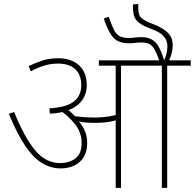

<svg xmlns="http://www.w3.org/2000/svg" viewBox="-20 -916 950 936"><path d="M405 -219Q405 -175 386.5 -147.5Q368 -120 339 -107.5Q310 -95 277 -95Q227 -95 184 -121.5Q141 -148 102 -206.5Q63 -265 23 -361L49 -370Q99 -246 151 -183.5Q203 -121 273 -121Q317 -121 347.5 -143.5Q378 -166 378 -221Q378 -264 352.5 -301Q327 -338 284 -370Q256 -363 223 -362L221 -388Q301 -392 338.5 -420Q376 -448 376 -501Q376 -552 346.5 -579Q317 -606 263 -606Q228 -606 196.5 -596.5Q165 -587 130 -568L120 -594Q158 -612 190.5 -622Q223 -632 263 -632Q328 -632 365.5 -597.5Q403 -563 403 -501Q403 -459 380.5 -427.5Q358 -396 314 -379Q322 -372 330 -365Q338 -358 345 -350Q371 -346 394.5 -344.5Q418 -343 438 -343Q460 -343 488 -345.5Q516 -348 544 -355V-596H462V-622H910V-596H795V0H769V-596H570V0H544V-329Q519 -322 493 -319.5Q467 -317 443 -317Q422 -317 401.5 -318.5Q381 -320 364 -324Q383 -303 394 -277Q405 -251 405 -219ZM758 -615Q741 -668 724 -688.5Q707 -709 671 -709Q655 -709 640.5 -707Q626 -705 610 -705Q580 -705 558.5 -714Q537 -723 520 -749Q503 -775 486 -826L510 -834Q524 -794 535 -771.5Q546 -749 563 -740Q580 -731 609 -731Q622 -731 638 -733Q654 -735 670 -735Q711 -735 736 -711.5Q761 -688 780 -622Q788 -639 792 -655.5Q796 -672 796 -691Q796 -743 734 -768L697 -783Q661 -798 644.5 -818Q628 -838 628 -881Q628 -884 628 -887.5Q628 -891 629 -895L655 -896Q654 -892 654 -887.5Q654 -883 654 -880Q654 -848 663.5 -834.5Q673 -821 708 -806L740 -793Q778 -777 800 -754.5Q822 -732 822 -695Q822 -675 817 -656.5Q812 -638 802 -615Z"/></svg>

Font: Noto Sans Thin
Style: Regular
Weight: 100
Designer: Monotype Design Team
Foundry: Monotype Imaging Inc.
Version: Version 2.007